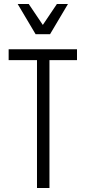

<svg xmlns="http://www.w3.org/2000/svg" viewBox="-20 -935 426 955"><path d="M23 -636V-690H363V-636H226V0H164V-636ZM318 -915 229 -765H157L68 -915H123L193 -811L263 -915Z"/></svg>

Font: Radio Canada Condensed Light
Style: Regular
Weight: 300
Width: 3
Designer: Charles Daoud, Etienne Aubert Bonn, Alexandre Saumier Demers, Jacques Le Bailly
Foundry: Radio-Canada
Version: Version 2.104; ttfautohint (v1.8.4.7-5d5b);gftools[0.9.28.de